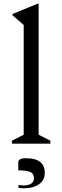

<svg xmlns="http://www.w3.org/2000/svg" viewBox="-20 -770 334 1029"><path d="M44 0V-16L107 -48V-636L47 -688V-695L181 -750H187V-48L250 -16V0ZM110 239Q103 239 94 238.5Q85 238 79 236V221Q85 222 92 223Q99 224 104 224Q131 224 146.5 214.5Q162 205 162 185Q162 160 141.5 151.5Q121 143 78 143V99Q78 90 87 84Q96 78 119 78Q220 78 220 156Q220 196 189 217.5Q158 239 110 239Z"/></svg>

Font: Spectral
Style: Regular
Weight: 400
Designer: Jean-Baptiste Levee
Foundry: Production Type
Version: Version 2.001